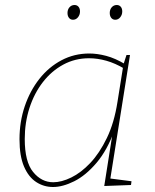

<svg xmlns="http://www.w3.org/2000/svg" viewBox="-20 -742 619 768"><path d="M192 6Q155 6 124.5 -14Q94 -34 76 -76Q58 -118 58 -185Q58 -255 79 -317Q100 -379 137.5 -426.5Q175 -474 226 -501Q277 -528 337 -528Q369 -528 405 -518.5Q441 -509 481 -485L473 -482L486 -522H500L420 -19L413 -29L506 -17L504 -2L397 2L432 -220L438 -221Q409 -141 366 -90.5Q323 -40 277 -17Q231 6 192 6ZM193 -13Q226 -13 265 -32Q304 -51 341 -90Q378 -129 407.5 -190Q437 -251 450 -335L473 -479L478 -467Q441 -489 405.5 -499Q370 -509 336 -509Q280 -509 233 -483.5Q186 -458 151.5 -413.5Q117 -369 98 -310.5Q79 -252 79 -186Q79 -95 112.5 -54Q146 -13 193 -13ZM272 -663Q262 -663 256 -670.5Q250 -678 250 -690Q250 -704 258 -713Q266 -722 278 -722Q288 -722 294 -715Q300 -708 300 -696Q300 -683 292 -673Q284 -663 272 -663ZM441 -663Q431 -663 425 -670.5Q419 -678 419 -690Q419 -704 427 -713Q435 -722 447 -722Q457 -722 463 -715Q469 -708 469 -696Q469 -683 461 -673Q453 -663 441 -663Z"/></svg>

Font: Bitter Thin
Style: Italic
Weight: 100
Italic angle: -9°
Designer: Sol Matas, and Bitter project Authors
Foundry: Sol Matas
Version: Version 2.002